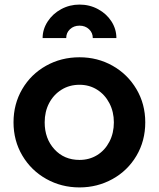

<svg xmlns="http://www.w3.org/2000/svg" viewBox="-20 -806 692 838"><path d="M39 -272Q39 -352 77 -417Q115 -482 181 -519Q247 -556 327 -556Q406 -556 471.5 -519Q537 -482 575.5 -417Q614 -352 614 -272Q614 -191 575.5 -126Q537 -61 471 -24.5Q405 12 327 12Q248 12 182 -25Q116 -62 77.5 -127Q39 -192 39 -272ZM327 -108Q370 -108 404 -129Q438 -150 457.5 -187.5Q477 -225 477 -272Q477 -318 457.5 -355.5Q438 -393 404 -414.5Q370 -436 327 -436Q283 -436 248.5 -414.5Q214 -393 194.5 -356Q175 -319 175 -272Q175 -201 217.5 -154.5Q260 -108 327 -108ZM327 -786Q371 -786 408 -766Q445 -746 466.5 -712.5Q488 -679 488 -640H385Q385 -663 368.5 -678.5Q352 -694 327 -694Q302 -694 285.5 -678.5Q269 -663 269 -640H166Q166 -678 188 -712Q210 -746 247 -766Q284 -786 327 -786Z"/></svg>

Font: Eudoxus Sans
Style: Bold
Weight: 700
Designer: Stijn de Vries
Foundry: tokotype
Version: Version 2.005